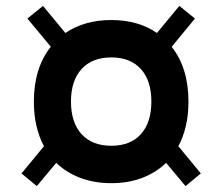

<svg xmlns="http://www.w3.org/2000/svg" viewBox="-20 -697 738 652"><path d="M358 -75Q300 -75 252.5 -93Q205 -111 171 -144L105 -65L53 -108L128 -199H130Q95 -264 95 -352Q95 -466 153 -539H152L73 -634L126 -677L202 -585Q267 -629 358 -629Q449 -629 513 -585L589 -677L642 -634L563 -538Q620 -466 620 -352Q620 -264 585 -199H587L662 -108L610 -65L544 -144Q510 -111 463 -93Q416 -75 358 -75ZM358 -202Q423 -202 458.5 -241.5Q494 -281 494 -352Q494 -423 458.5 -462.5Q423 -502 358 -502Q293 -502 257 -462.5Q221 -423 221 -352Q221 -281 257 -241.5Q293 -202 358 -202Z"/></svg>

Font: Zen Kaku Gothic Antique Black
Style: Regular
Weight: 900
Designer: Yoshimichi Ohira
Foundry: Positype
Version: Version 1.001